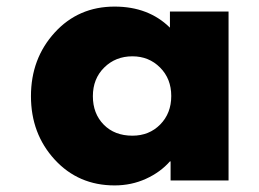

<svg xmlns="http://www.w3.org/2000/svg" viewBox="-20 -548 787 583"><path d="M328 -528Q431 -528 496 -464V-513H674V0H498V-58H496Q467 -25 423 -5Q379 15 328 15Q218 15 146 -63.5Q74 -142 74 -256Q74 -370 146 -449Q218 -528 328 -528ZM262 -256Q262 -203 295 -169.5Q328 -136 382 -136Q433 -136 466.5 -170Q500 -204 500 -256.5Q500 -309 466 -343Q432 -377 382 -377Q331 -377 296.5 -343Q262 -309 262 -256Z"/></svg>

Font: Hussar
Style: BoldWeb
Weight: 700
Foundry: Cannot Into Space Fonts
Version: Version 2.00